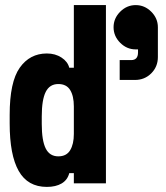

<svg xmlns="http://www.w3.org/2000/svg" viewBox="-20 -720 652 754"><path d="M164 14Q89 14 53.5 -48.5Q18 -111 18 -235V-269Q18 -398 57.5 -454Q97 -510 164 -510Q197 -510 221.5 -494Q246 -478 252 -454H270V-700H396V0H270V-40H252Q245 -13 222 0.5Q199 14 164 14ZM450 -406V-484H495Q522 -484 522 -514V-526H513Q478 -526 452 -552Q426 -578 426 -613Q426 -648 452 -674Q478 -700 513 -700Q548 -700 574 -674Q600 -648 600 -613V-496Q600 -458 574 -432Q548 -406 510 -406ZM209 -106Q241 -106 255.5 -130Q270 -154 270 -194V-302Q270 -343 255.5 -366.5Q241 -390 209 -390Q175 -390 159.5 -359Q144 -328 144 -263V-233Q144 -168 159.5 -137Q175 -106 209 -106Z"/></svg>

Font: Space Mono
Style: Bold
Weight: 700
Monospace: yes
Designer: Colophon Foundry + Benjamin Critton
Foundry: Colophon Foundry & Benjamin Critton
Version: Version 1.003; ttfautohint (v1.8.4.7-5d5b)